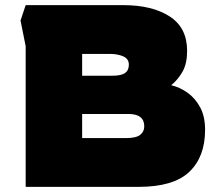

<svg xmlns="http://www.w3.org/2000/svg" viewBox="-20 -728 859 748"><path d="M80 0V-548L60 -648L80 -708H460Q573 -708 641 -664Q709 -620 709 -530Q709 -481 691.5 -449.5Q674 -418 647 -396Q681 -388 711 -366.5Q741 -345 760 -309.5Q779 -274 779 -222Q779 -117 717.5 -58.5Q656 0 520 0ZM300 -433H418Q452 -433 467 -443.5Q482 -454 482 -476Q482 -499 460 -508.5Q438 -518 408 -518H300ZM300 -190H470Q510 -190 526 -202.5Q542 -215 542 -236Q542 -284 480 -284H300Z"/></svg>

Font: Rowdies
Style: Bold
Weight: 700
Designer: Jaikishan Patel
Version: Version 1.000; ttfautohint (v1.8.3)